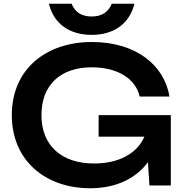

<svg xmlns="http://www.w3.org/2000/svg" viewBox="-20 -989 992 1024"><path d="M482 -117C310 -117 201 -211 201 -375C201 -538 305 -630 469 -630C607 -630 703 -570 725 -474H884C856 -642 705 -765 470 -765C224 -765 43 -619 43 -375C43 -131 224 15 461 15C603 15 707 -40 769 -124L777 0H891V-375H506V-260H750C712 -171 614 -117 482 -117ZM241 -969C267 -860 353 -803 469 -803C584 -803 670 -860 697 -969H576C559 -926 524 -901 469 -901C413 -901 379 -926 362 -969Z"/></svg>

Font: Bounded Med
Style: Regular
Weight: 500
Designer: Vlad Churkin
Version: Version 3.0